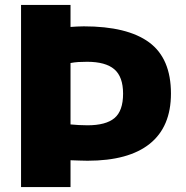

<svg xmlns="http://www.w3.org/2000/svg" viewBox="-20 -760 756 780"><path d="M65.5 0V-740H266.5V-650.5Q278.5 -651.5 292.5 -652.2Q306.5 -653 320.5 -653Q497.5 -653 586 -587.8Q674.5 -522.5 674.5 -380Q674.5 -245 588.5 -176Q502.5 -107 335.5 -107Q318 -107 300.8 -107.8Q283.5 -108.5 266.5 -109V0ZM335.5 -251Q410 -251 445 -280.2Q480 -309.5 480 -379.5Q480 -448 444.5 -478.5Q409 -509 334 -509Q314 -509 298.2 -508Q282.5 -507 266.5 -504V-254.5Q284.5 -253 300.2 -252Q316 -251 335.5 -251Z"/></svg>

Font: Encode Sans SemiExpanded ExtraBold
Style: Regular
Weight: 800
Width: 6
Designer: Multiple Designers
Foundry: Impallari Type
Version: Version 3.002